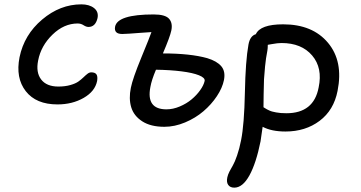

<svg xmlns="http://www.w3.org/2000/svg" viewBox="-20 -550 1676 892"><path d="M247.1 -64.9Q147.5 -64.9 99.6 -126.5Q51.8 -188 70.8 -284.2Q92.3 -388.7 175.8 -459.2Q259.3 -529.8 357.9 -529.8Q395 -529.8 417 -512.5Q439 -495.1 433.1 -465.8Q423.3 -424.8 391.1 -424.8Q380.4 -424.8 368.2 -432.9Q356 -440.9 340.8 -440.9Q277.3 -440.9 223.9 -389.2Q170.4 -337.4 157.2 -269Q146 -213.9 171.1 -180.9Q196.3 -147.9 251 -147.9Q282.2 -147.9 306.4 -154.8Q330.6 -161.6 344 -171.1Q357.4 -180.7 367.4 -190.4Q377.4 -200.2 386.2 -207Q395 -213.9 403.8 -213.9Q421.4 -213.9 428 -204.6Q434.6 -195.3 431.2 -173.8Q421.4 -125.5 368.7 -95.2Q315.9 -64.9 247.1 -64.9Z M743.7 39.1Q680.2 39.1 640.9 13.7Q601.6 -11.7 589.6 -51.8Q577.6 -91.8 587.9 -142.1Q596.2 -184.6 636.7 -283Q677.2 -381.3 683.6 -400.9Q664.6 -399.9 633.5 -397.5Q602.5 -395 580.3 -393.6Q558.1 -392.1 547.9 -392.1Q508.8 -392.1 514.6 -425.8Q525.4 -482.9 693.8 -482.9Q747.6 -482.9 765.4 -462.9Q783.2 -442.9 775.9 -408.2Q770 -379.4 736.8 -301.8Q864.3 -301.8 942.9 -279.8Q987.8 -266.1 1008.1 -242.2Q1028.3 -218.3 1020.5 -178.2Q1013.2 -141.6 987.5 -103Q961.9 -64.5 925 -33Q888.2 -1.5 839.8 18.8Q791.5 39.1 743.7 39.1ZM678.7 -146Q658.2 -42 753.4 -42Q783.7 -42 814.9 -55.2Q846.2 -68.4 869.9 -88.1Q893.6 -107.9 909.9 -130.9Q926.3 -153.8 930.7 -173.8Q933.6 -188.5 904.5 -200.2Q875.5 -211.9 823.2 -218.5Q771 -225.1 704.6 -226.1Q684.1 -177.7 678.7 -146Z M1306.2 61Q1241.7 61 1200.2 39.1Q1193.8 87.4 1190.4 106.9Q1169.9 208.5 1138.7 265.1Q1107.4 321.8 1068.4 321.8Q1049.3 321.8 1040.3 309.1Q1031.2 296.4 1036.1 273.9Q1038.6 261.7 1046.1 246.8Q1053.7 231.9 1062.3 217.5Q1070.8 203.1 1081.5 172.1Q1092.3 141.1 1100.1 101.1Q1114.7 28.3 1117.7 -119.4Q1120.6 -267.1 1134.3 -342.8Q1141.6 -383.3 1168.5 -391.1Q1189.5 -437 1295.4 -437Q1432.1 -437 1503.9 -351.1Q1575.7 -265.1 1548.3 -127.9Q1530.8 -38.1 1464.8 11.5Q1398.9 61 1306.2 61ZM1222.2 -314.9Q1215.3 -280.8 1211.4 -241.2Q1207.5 -201.7 1206.5 -181.4Q1205.6 -161.1 1204.8 -110.8Q1204.1 -60.5 1204.1 -51.8Q1205.6 -50.8 1211.7 -47.1Q1217.8 -43.5 1220.9 -41.7Q1224.1 -40 1231.4 -36.6Q1238.8 -33.2 1245.8 -31.5Q1252.9 -29.8 1262.7 -27.8Q1272.5 -25.9 1284.4 -24.9Q1296.4 -23.9 1310.5 -23.9Q1438 -23.9 1460.4 -144Q1479.5 -234.4 1430.2 -292.2Q1380.9 -350.1 1288.1 -350.1Q1278.3 -350.1 1267.8 -348.9Q1257.3 -347.7 1242.4 -345Q1227.5 -342.3 1224.1 -341.8Q1224.1 -324.7 1222.2 -314.9Z"/></svg>

Font: Shantell Sans Irregular Bouncy
Style: Italic
Weight: 400
Italic angle: -11.31°
Designer: Stephen Nixon, Anya Danilova, Shantell Martin
Foundry: Arrow Type
Version: Version 1.006;[9816181b4]